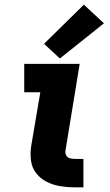

<svg xmlns="http://www.w3.org/2000/svg" viewBox="-20 -804 472 824"><path d="M301 0H338V-122H301Q290 -122 279.5 -125Q269 -128 264 -137.5Q259 -147 261 -158L322 -530H84V-408H153L114 -178Q109 -146 113 -115Q117 -84 135.5 -60.5Q154 -37 181 -23.5Q208 -10 238.5 -5Q269 0 301 0ZM237 -553 426 -704 340 -784 169 -616Z"/></svg>

Font: Iosevka Sparkle Heavy Oblique
Style: Regular
Weight: 900
Italic angle: -9°
Designer: Belleve Invis
Foundry: Belleve Invis
Version: Version 4.5.0; ttfautohint (v1.8.3)